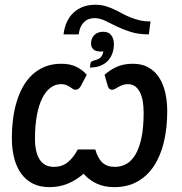

<svg xmlns="http://www.w3.org/2000/svg" viewBox="-20 -784 767 810"><path d="M608 -639Q563 -639 530 -649.8Q497 -660.5 471 -673.2Q445 -686 423 -696.8Q401 -707.5 378.5 -707.5Q351 -707.5 333.5 -689.8Q316 -672 312 -639H248Q255.5 -699 291.2 -731.5Q327 -764 382 -764Q404 -764 422.8 -758.8Q441.5 -753.5 458.5 -745.8Q475.5 -738 492.2 -728.8Q509 -719.5 527.5 -711.8Q546 -704 567.2 -698.8Q588.5 -693.5 615 -693.5ZM361.5 -516.5Q363 -526 380.5 -530Q396.5 -534 405 -542.2Q413.5 -550.5 416 -568Q411.5 -566.5 405.5 -566.5Q382.5 -566.5 373.2 -576.5Q364 -586.5 364 -600Q364 -622 377.8 -636Q391.5 -650 415.5 -650Q438 -650 449.2 -635.5Q460.5 -621 460.5 -597.5Q460.5 -577.5 454.2 -559.5Q448 -541.5 435.5 -528Q423 -514.5 404 -506.8Q385 -499 359.5 -499ZM421 -468.5Q443.5 -488.5 472.2 -501.8Q501 -515 540.5 -515Q579.5 -515 607.2 -499Q635 -483 652.2 -455.5Q669.5 -428 677.5 -391.8Q685.5 -355.5 685.5 -314.5Q685.5 -243 671.2 -184.2Q657 -125.5 629 -83.2Q601 -41 559.2 -17.8Q517.5 5.5 462.5 5.5Q421 5.5 389 -9Q357 -23.5 332.5 -51Q301 -23.5 265.5 -9Q230 5.5 188.5 5.5Q148.5 5.5 119 -9.2Q89.5 -24 69.5 -51.5Q49.5 -79 39.8 -117.2Q30 -155.5 30 -203Q30 -243 35 -281.8Q40 -320.5 50.5 -355.2Q61 -390 77.5 -419.2Q94 -448.5 117.2 -469.8Q140.5 -491 170.5 -503Q200.5 -515 238 -515Q277 -515 303 -501.8Q329 -488.5 346 -468.5L319.5 -418.5Q313.5 -410 308.8 -407.8Q304 -405.5 297.5 -405.5Q292 -405.5 286.8 -409.2Q281.5 -413 275 -417.2Q268.5 -421.5 259.8 -425.2Q251 -429 238 -429Q213 -429 192.8 -413.8Q172.5 -398.5 158 -369.2Q143.5 -340 135.5 -297Q127.5 -254 127.5 -198.5Q127.5 -142.5 147.2 -111.2Q167 -80 207.5 -80Q241 -80 265 -98.8Q289 -117.5 308 -153.5H382Q392 -117.5 411.2 -98.8Q430.5 -80 464.5 -80Q492 -80 514.5 -93.2Q537 -106.5 552.8 -134.2Q568.5 -162 577.2 -204.8Q586 -247.5 586 -307Q586 -366.5 568.8 -397.8Q551.5 -429 519.5 -429Q506.5 -429 496.8 -425.2Q487 -421.5 479.2 -417.2Q471.5 -413 465.5 -409.2Q459.5 -405.5 453.5 -405.5Q447.5 -405.5 443.5 -407.8Q439.5 -410 435.5 -418.5Z"/></svg>

Font: Lato SemiBold
Style: Italic
Weight: 600
Italic angle: -7°
Designer: Lukasz Dziedzic with Adam Twardoch and Botio Nikoltchev
Foundry: tyPoland Lukasz Dziedzic
Version: Version 2.015; 2015-08-06; http://www.latofonts.com/